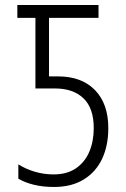

<svg xmlns="http://www.w3.org/2000/svg" viewBox="-20 -734 500 764"><path d="M195 10Q150 10 114 1Q78 -8 53 -23V-80Q83 -61 119 -50.5Q155 -40 193 -40Q247 -40 282.5 -64.5Q318 -89 335.5 -130.5Q353 -172 353 -224Q353 -304 312 -343Q271 -382 199 -382H121V-663H49V-714H372V-663H175V-430H211Q305 -430 358 -375.5Q411 -321 411 -224Q411 -155 386.5 -102.5Q362 -50 313.5 -20Q265 10 195 10Z"/></svg>

Font: Noto Sans Condensed Light
Style: Regular
Weight: 300
Width: 3
Designer: Monotype Design Team
Foundry: Monotype Imaging Inc.
Version: Version 2.013; ttfautohint (v1.8.4.7-5d5b)